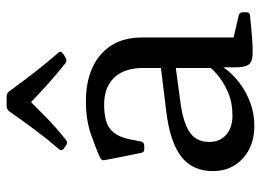

<svg xmlns="http://www.w3.org/2000/svg" viewBox="-124 -655 787 579"><g transform="rotate(-90 269.5 -365.5)"><path d="M110 -567Q103 -574 109 -581Q137 -613 165 -650.5Q193 -688 224 -732Q230 -739 239 -739H268Q277 -739 283 -732Q315 -688 343.5 -651.5Q372 -615 400 -583Q407 -576 398 -570Q395 -567 391.5 -565Q388 -563 384 -561Q375 -556 368 -562Q335 -588 303.5 -616.5Q272 -645 240 -676H262Q231 -645 200.5 -615.5Q170 -586 138 -561Q131 -554 122 -559Q119 -561 116 -563Q113 -565 110 -567ZM179 8Q119 8 81 -27Q43 -62 43 -117Q43 -179 87.5 -213Q132 -247 226 -258L365 -275L363 -230L244 -214Q184 -205 157.5 -185Q131 -165 131 -128Q131 -96 152.5 -77Q174 -58 211 -58Q249 -58 278.5 -70.5Q308 -83 328 -99Q348 -115 356 -126L368 -113Q365 -97 349.5 -76.5Q334 -56 308.5 -36.5Q283 -17 250 -4.5Q217 8 179 8ZM354 -328Q354 -384 325 -414.5Q296 -445 243 -445Q217 -445 196 -439.5Q175 -434 160.5 -417.5Q146 -401 139 -368L132 -333Q129 -324 120 -324H109Q99 -324 98 -334Q92 -362 86.5 -389.5Q81 -417 76 -444Q74 -452 83 -457Q109 -469 153.5 -484.5Q198 -500 253 -500Q343 -500 394.5 -455Q446 -410 446 -332V-162H354ZM446 -162V-28L427 -59L513 -39Q522 -36 522 -27V-15Q522 -6 512 -5L459 0Q414 4 392 2.5Q370 1 363 -11Q356 -23 356 -48V-99L354 -107V-162Z"/></g></svg>

Font: Hahmlet
Style: Regular
Weight: 400
Designer: Minjoo Ham & Mark Frömberg
Foundry: hypertype
Version: Version 1.001; ttfautohint (v1.8.3)